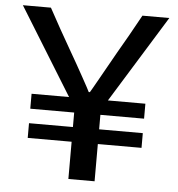

<svg xmlns="http://www.w3.org/2000/svg" viewBox="-52 -782 772 832"><g transform="rotate(5 333.5 -366.5)"><path d="M276 -162V0H390V-162H580V-226H390V-289H580V-354H417L651 -733H534Q508 -685 484 -643Q460 -601 438 -563Q420 -531 402.5 -500Q385 -469 371 -444Q357 -419 347.5 -402.5Q338 -386 336 -383H331Q330 -386 321 -402.5Q312 -419 298 -444.5Q284 -470 266.5 -501Q249 -532 231 -563Q209 -601 185.5 -643Q162 -685 136 -733H14L248 -354H85V-289H276V-226H85V-162Z"/></g></svg>

Font: Alpha Sans Medium
Style: Regular
Weight: 500
Designer: [Spoqa Han Sans Neo] Dong-huui Kim  Younghwa Kang  Yujin Lee  [Noto Sans] Ryoko NISHIZUKA  (kana & ideographs); Paul D. 
Foundry: Spoqa (http://www.spoqa-han-sans.com)
Version: Version 1.100;hotconv 1.0.109;makeotfexe 2.5.65596